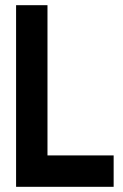

<svg xmlns="http://www.w3.org/2000/svg" viewBox="-20 -720 474 740"><path d="M42 0V-700H163V-121H418V0Z"/></svg>

Font: Stick No Bills ExtraLight
Style: Bold
Weight: 700
Version: Version 2.000